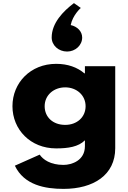

<svg xmlns="http://www.w3.org/2000/svg" viewBox="-20 -938 820 1233"><path d="M410.9 -607C463.7 -607 507.7 -647 507.7 -697C507.7 -737 475.8 -768 434 -777C447.2 -842 498.9 -887 498.9 -887L454.9 -918C385.6 -866 311.9 -790 311.9 -697C311.9 -647 355.9 -607 410.9 -607ZM75.4 126C134.8 251 270.1 275 387.8 275C580.3 275 720 186 720 14V-513H525.3V-467H522C475.8 -506 415.3 -528 340.5 -528C175.5 -528 60 -406 60 -256C60 -106 175.5 15 340.5 15C417.5 15 483.5 5 525.3 -37V1C525.3 92 441.7 121 387.8 121C303.1 121 255.8 86 234.9 55ZM266.8 -256C266.8 -327 325.1 -377 398.8 -377C471.4 -377 529.7 -327 529.7 -256C529.7 -186 474.7 -136 398.8 -136C319.6 -136 266.8 -186 266.8 -256Z"/></svg>

Font: Hussar
Style: BdWide
Weight: 700
Foundry: Cannot Into Space Fonts
Version: Version 2.00